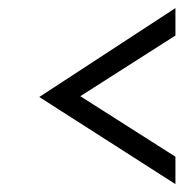

<svg xmlns="http://www.w3.org/2000/svg" viewBox="-20 -493 460 482"><path d="M420.4 -30.8 78.6 -249.5 420.4 -472.7V-403.8L181.6 -251.5L420.4 -99.6Z"/></svg>

Font: Meera
Style: Regular
Weight: 400
Designer: Hussain KH and Suresh P for Swathanthra Malayalam Computing (SMC)
Version: 7.0.0+20160512